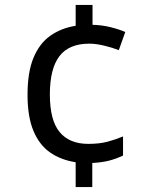

<svg xmlns="http://www.w3.org/2000/svg" viewBox="-20 -744 612 774"><path d="M353 -644Q391 -643 425.5 -634.5Q460 -626 485 -615L459 -542Q433 -552 400 -560Q367 -568 340 -568Q258 -568 219.5 -517.5Q181 -467 181 -363Q181 -259 220.5 -211.5Q260 -164 336 -164Q380 -164 412.5 -172.5Q445 -181 476 -194V-117Q449 -104 420 -96.5Q391 -89 352 -87V10H285V-90Q226 -99 182.5 -129Q139 -159 115 -216Q91 -273 91 -362Q91 -453 115 -511Q139 -569 183 -600Q227 -631 285 -640V-724H353Z"/></svg>

Font: Noto Sans Bassa Vah
Style: Regular
Weight: 400
Designer: Monotype Design Team
Foundry: Monotype Imaging Inc.
Version: Version 2.002